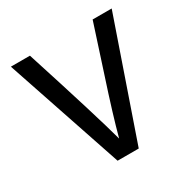

<svg xmlns="http://www.w3.org/2000/svg" viewBox="-153 -817 948 960"><g transform="rotate(-30 321.5 -337.0)"><path d="M380 0H258L31 -674H141Q281 -238 320 -92Q352 -212 416 -406L503 -674H613Z"/></g></svg>

Font: Hind Mysuru Medium
Style: Regular
Weight: 500
Designer: Manushi Parikh, Hitesh Malaviya
Foundry: Indian Type Foundry
Version: Version 0.703;PS 1.0;hotconv 1.0.86;makeotf.lib2.5.63406